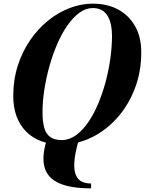

<svg xmlns="http://www.w3.org/2000/svg" viewBox="-20 -780 792 1050"><path d="M317.5 10Q191.5 10 122 -61.5Q52.5 -133 52.5 -255Q52.5 -343 77 -420Q101.5 -497 144.2 -559.5Q187 -622 242.5 -667Q298 -712 360.8 -736Q423.5 -760 487.5 -760Q566.5 -760 626.2 -727.8Q686 -695.5 719.2 -636Q752.5 -576.5 752.5 -495Q752.5 -385 716.2 -292.8Q680 -200.5 618.5 -132.8Q557 -65 479 -27.5Q401 10 317.5 10ZM478 250Q366.5 250 304 222.2Q241.5 194.5 224.5 138Q207.5 81.5 232.5 -5Q274.5 2.5 319 2.5Q363.5 2.5 408 -5Q389 63 386.5 107.5Q384 152 394.8 177.2Q405.5 202.5 427 213Q448.5 223.5 478 223.5ZM317.5 -14Q358.5 -14 394.8 -40Q431 -66 461.8 -110.5Q492.5 -155 516.8 -212.5Q541 -270 558 -334Q575 -398 583.8 -462.5Q592.5 -527 592.5 -585Q592.5 -616 587 -643Q581.5 -670 569.5 -691Q557.5 -712 537.2 -724Q517 -736 487.5 -736Q449 -736 413.8 -710Q378.5 -684 347.8 -639.5Q317 -595 292.2 -537.5Q267.5 -480 249.8 -416Q232 -352 222.2 -287.8Q212.5 -223.5 212.5 -165.5Q212.5 -114.5 222.2 -80.8Q232 -47 255 -30.5Q278 -14 317.5 -14Z"/></svg>

Font: Bodoni Moda 9pt
Style: Bold Italic
Weight: 700
Italic angle: -13°
Designer: Owen Earl
Foundry: indestructible type
Version: Version 2.004